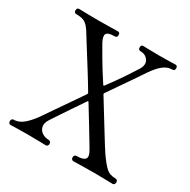

<svg xmlns="http://www.w3.org/2000/svg" viewBox="-162 -880 1025 1034"><g transform="rotate(30 350.5 -363.0)"><path d="M33 0Q27 0 23.5 -5Q20 -10 20 -16Q20 -23 23.5 -28Q27 -33 33 -33Q68 -33 99.5 -61.5Q131 -90 165 -142Q176 -158 197.5 -189.5Q219 -221 248 -262.5Q277 -304 308 -350Q312 -356 308 -361Q276 -415 243 -467.5Q210 -520 185 -560Q160 -600 150 -616Q131 -649 116 -666Q101 -683 84.5 -688.5Q68 -694 42 -694Q28 -694 28 -710Q28 -726 42 -726Q53 -726 87.5 -725Q122 -724 160 -724Q204 -724 239.5 -725Q275 -726 282 -726Q296 -726 296 -710Q296 -694 282 -694Q239 -694 231 -678.5Q223 -663 242 -628Q252 -610 283 -557Q314 -504 358 -437Q362 -431 366 -437Q410 -496 442 -544Q474 -592 486 -612Q506 -646 489.5 -670Q473 -694 441 -694Q427 -694 427 -710Q427 -726 441 -726Q452 -726 474.5 -725Q497 -724 544 -724Q589 -724 609.5 -725Q630 -726 640 -726Q654 -726 654 -710Q654 -694 640 -694Q606 -694 577.5 -668.5Q549 -643 515 -590Q506 -576 483.5 -543.5Q461 -511 434.5 -472.5Q408 -434 386 -402Q382 -397 386 -391Q446 -294 491 -220.5Q536 -147 555 -119Q587 -73 609 -53Q631 -33 668 -33Q675 -33 678.5 -28Q682 -23 682 -16Q682 -10 678.5 -5Q675 0 668 0Q658 0 623.5 -1Q589 -2 550 -2Q507 -2 469.5 -1Q432 0 424 0Q418 0 414 -5Q410 -10 410 -16Q410 -23 414 -28Q418 -33 424 -33Q466 -33 477.5 -48Q489 -63 469 -97Q462 -109 447.5 -133Q433 -157 406.5 -201Q380 -245 335 -318Q335 -318 334 -319Q331 -321 329 -318Q299 -274 272 -234Q245 -194 226 -165Q207 -136 199 -124Q183 -98 188 -77Q193 -56 211.5 -44.5Q230 -33 253 -33Q259 -33 263 -28Q267 -23 267 -16Q267 -10 263 -5Q259 0 253 0Q243 0 212 -1Q181 -2 133 -2Q89 -2 66.5 -1Q44 0 33 0Z"/></g></svg>

Font: TsukuhouMincho
Style: Regular
Weight: 400
Designer: Iose
Foundry: Typographish
Version: Version 1.001; ttfautohint (v1.8.3)